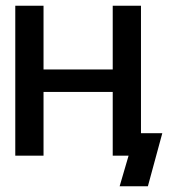

<svg xmlns="http://www.w3.org/2000/svg" viewBox="-20 -540 616 666"><path d="M33 0V-520H131V-299H371V-520H469V-78H543L493 106H395L426 0H371V-221H131V0Z"/></svg>

Font: Non Bureau
Style: Regular
Weight: 400
Designer: Jona Saucedo
Foundry: Non Foundry
Version: Version 1.000; ttfautohint (v1.8.4)